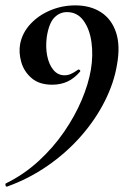

<svg xmlns="http://www.w3.org/2000/svg" viewBox="-47 -419 493 714"><path d="M-21 275Q-25 276 -26.5 270Q-28 264 -25 263Q42 230 96.5 180Q151 130 191.5 71Q232 12 257 -47.5Q282 -107 291 -160Q300 -214 293 -263Q286 -312 263 -343Q240 -374 202 -374Q175 -374 155 -353.5Q135 -333 127 -282Q122 -244 128.5 -211.5Q135 -179 151.5 -159Q168 -139 193 -139Q205 -139 216.5 -144Q228 -149 242 -159Q245 -162 249 -159Q253 -156 251 -153Q230 -128 204.5 -116Q179 -104 147 -104Q99 -104 70.5 -128.5Q42 -153 32 -188.5Q22 -224 28 -256Q36 -297 66 -329.5Q96 -362 140 -380.5Q184 -399 233 -399Q289 -399 328.5 -373.5Q368 -348 384.5 -298.5Q401 -249 388 -178Q377 -111 342.5 -42.5Q308 26 254 87.5Q200 149 130 197.5Q60 246 -21 275Z"/></svg>

Font: Cormorant Light
Style: Italic
Weight: 300
Italic angle: -10°
Designer: Christian Thalmann (Catharsis Fonts)
Foundry: Catharsis Fonts
Version: Version 4.000